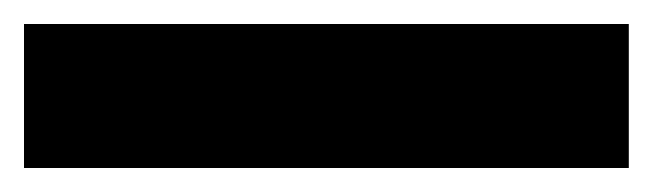

<svg xmlns="http://www.w3.org/2000/svg" viewBox="-22 45 544 160"><path d="M502 185V65H-2V185Z"/></svg>

Font: Noto Sans Hebrew Condensed Black
Style: Regular
Weight: 900
Width: 3
Designer: Monotype Design Team
Foundry: Monotype Imaging Inc.
Version: Version 2.004